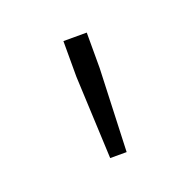

<svg xmlns="http://www.w3.org/2000/svg" viewBox="-57 -821 345 340"><g transform="rotate(-20 115.5 -651.5)"><path d="M99 -540 92 -696V-763H136V-696L130 -540Z"/></g></svg>

Font: Noto Sans KR Thin
Style: Regular
Weight: 100
Designer: Ryoko NISHIZUKA 西塚涼子 (kana, bopomofo & ideographs); Paul D. Hunt (Latin, Greek & Cyrillic); Sandoll Communications 산돌커뮤니
Foundry: Adobe
Version: Version 2.004-H2;hotconv 1.0.118;makeotfexe 2.5.65603